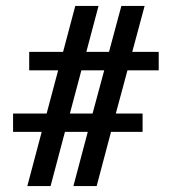

<svg xmlns="http://www.w3.org/2000/svg" viewBox="-20 -625 577 645"><path d="M71.8 0 120.1 -182.1H23.9V-243.7H136.7L175.3 -388.7H78.1V-450.7H191.9L232.9 -605H311L270 -450.7H346.2L387.7 -605H465.8L424.3 -450.7H513.2V-388.7H408.2L369.1 -243.7H459V-182.1H353L304.7 0H226.6L274.9 -182.1H198.2L149.9 0ZM214.8 -243.7H291L330.1 -388.7H253.4Z"/></svg>

Font: Elstob
Style: Bold
Weight: 700
Designer: Peter S. Baker
Version: Version 1.015